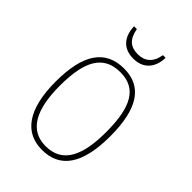

<svg xmlns="http://www.w3.org/2000/svg" viewBox="-214 -812 916 916"><g transform="rotate(45 243.5 -354.0)"><path d="M243 -606C311 -606 348 -650 350 -718H332C322 -659 289 -636 243 -636C196 -636 166 -659 156 -718H137C139 -649 176 -606 243 -606ZM243 10C364 10 428 -77 428 -267C428 -455 366 -542 247 -542C121 -542 59 -453 59 -267C59 -78 128 10 243 10ZM243 -15C135 -15 87 -106 87 -267C87 -433 132 -517 246 -517C355 -517 400 -437 400 -267C400 -111 359 -15 243 -15Z"/></g></svg>

Font: Noto Serif SemiCondensed Thin
Style: Regular
Weight: 100
Width: 4
Designer: Monotype Design Team
Foundry: Monotype Imaging Inc.
Version: Version 2.015